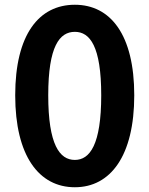

<svg xmlns="http://www.w3.org/2000/svg" viewBox="-20 -774 629 808"><path d="M295 14C445 14 545 -118 545 -373C545 -628 445 -754 295 -754C144 -754 44 -629 44 -373C44 -118 144 14 295 14ZM295 -101C231 -101 183 -165 183 -373C183 -580 231 -640 295 -640C358 -640 406 -580 406 -373C406 -165 358 -101 295 -101Z"/></svg>

Font: Noto Sans CJK JP Bold
Style: Regular
Weight: 700
Designer: Ryoko NISHIZUKA (kana & ideographs); Paul D. Hunt (Latin, Greek & Cyrillic); Wenlong ZHANG (bopomofo); Sandoll Communica
Foundry: Adobe Systems Incorporated
Version: Version 1.004;PS 1.004;hotconv 1.0.82;makeotf.lib2.5.63406